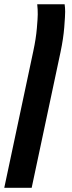

<svg xmlns="http://www.w3.org/2000/svg" viewBox="-90 -650 341 910"><path d="M216.3 -629.9Q218.8 -613.3 218.8 -594.2Q218.8 -575.2 214.6 -521.2Q210.4 -467.3 196.8 -402.8L60.1 240.2H-69.8Q55.2 -348.6 67.9 -408Q80.6 -467.3 84.7 -516.1Q88.9 -564.9 88.9 -581.8Q88.9 -598.6 88.4 -605.5L86.4 -629.9Z"/></svg>

Font: Open Sans Hebrew Condensed
Style: Bold Italic
Weight: 700
Width: 3
Italic angle: -12°
Foundry: Ascender Corporation, Yanek Iontef
Version: Version 2.001;PS 002.001;hotconv 1.0.70;makeotf.lib2.5.58329